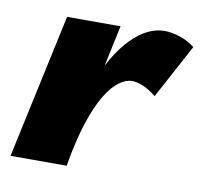

<svg xmlns="http://www.w3.org/2000/svg" viewBox="-57 -497 592 559"><g transform="rotate(10 238.5 -218.0)"><path d="M140 0Q165 -146 203.5 -243Q242 -340 289.5 -388Q337 -436 387 -436Q408 -436 433.5 -427.5Q459 -419 477 -404L391 -244Q371 -260 352.5 -268Q334 -276 319 -276Q301 -276 281 -261.5Q261 -247 241.5 -215Q222 -183 204.5 -130Q187 -77 174 0ZM8 0 100 -427H258L167 0Z"/></g></svg>

Font: Ysabeau Office Black
Style: Italic
Weight: 900
Italic angle: -12°
Designer: Christian Thalmann (Catharsis Fonts)
Version: Version 2.001;gftools[0.9.30]; featfreeze: tnum,lnum,ss02